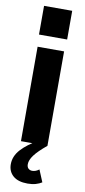

<svg xmlns="http://www.w3.org/2000/svg" viewBox="-103 -767 454 1021"><g transform="rotate(10 123.5 -257.0)"><path d="M52 0V-510H195V0ZM48 -575V-730H200V-575ZM125 216Q74 216 47 192.5Q20 169 20 130Q20 86 53.5 49.5Q87 13 142 -17L195 0Q149 38 129 65Q109 92 109 114Q109 130 117.5 137.5Q126 145 138 145Q157 145 175 131L202 196Q188 205 169 210.5Q150 216 125 216Z"/></g></svg>

Font: Instrument Sans SemiCondensed
Style: Bold
Weight: 700
Width: 4
Designer: Rodrigo Fuenzalida
Foundry: fragTYPE
Version: Version 1.000;gftools[0.9.28]